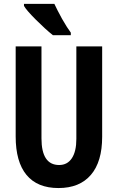

<svg xmlns="http://www.w3.org/2000/svg" viewBox="-20 -951 602 981"><path d="M102.5 -931.2H257.8Q270 -904.3 296.9 -855Q323.7 -808.1 341.8 -784.2V-771H250.5Q211.4 -802.2 162.8 -850.8Q114.3 -899.4 102.5 -920.9ZM502 -713.9V-252Q502 -124.5 444.3 -57.4Q386.7 9.8 278.8 9.8Q170.9 9.8 115.5 -57.1Q60.1 -124 60.1 -253.9V-713.9H191.9V-244.1Q191.9 -107.9 282.2 -107.9Q324.2 -107.9 347.2 -142.6Q370.1 -177.2 370.1 -241.2V-713.9Z"/></svg>

Font: Open Sans Hebrew Condensed
Style: Bold
Weight: 700
Width: 3
Foundry: Ascender Corporation, Yanek Iontef
Version: Version 2.001;PS 002.001;hotconv 1.0.70;makeotf.lib2.5.58329